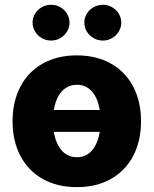

<svg xmlns="http://www.w3.org/2000/svg" viewBox="-20 -767 638 797"><path d="M32.2 -263.7Q32.2 -345.2 64.5 -407Q96.7 -468.8 157 -502.9Q217.3 -537.1 298.8 -537.1Q380.4 -537.1 440.7 -502.9Q501 -468.8 533.2 -407Q565.4 -345.2 565.4 -263.7Q565.4 -182.1 533.2 -120.4Q501 -58.6 440.7 -24.4Q380.4 9.8 298.8 9.8Q217.3 9.8 157 -24.4Q96.7 -58.6 64.5 -120.4Q32.2 -182.1 32.2 -263.7ZM394 -219.7H203.6Q211.4 -170.4 236.3 -142.3Q261.2 -114.3 299.8 -114.3Q337.4 -114.3 361.8 -142.3Q386.2 -170.4 394 -219.7ZM394 -310.5Q386.2 -359.4 361.8 -387.2Q337.4 -415 299.8 -415Q261.2 -415 236.3 -387.2Q211.4 -359.4 203.6 -310.5ZM115.2 -672.9Q115.2 -692.9 125.5 -710Q135.7 -727.1 153.6 -737.1Q171.4 -747.1 192.4 -747.1Q212.9 -747.1 230.5 -737.1Q248 -727.1 258.3 -710Q268.6 -692.9 268.6 -672.9Q268.6 -653.3 258.3 -636.2Q248 -619.1 230.5 -608.9Q212.9 -598.6 192.4 -598.6Q171.4 -598.6 153.6 -608.9Q135.7 -619.1 125.5 -636.2Q115.2 -653.3 115.2 -672.9ZM330.1 -672.9Q330.1 -692.9 340.3 -710Q350.6 -727.1 368.4 -737.1Q386.2 -747.1 407.2 -747.1Q427.7 -747.1 445.3 -737.1Q462.9 -727.1 473.1 -710Q483.4 -692.9 483.4 -672.9Q483.4 -653.3 473.1 -636.2Q462.9 -619.1 445.3 -608.9Q427.7 -598.6 407.2 -598.6Q386.2 -598.6 368.4 -608.9Q350.6 -619.1 340.3 -636.2Q330.1 -653.3 330.1 -672.9Z"/></svg>

Font: Pretendard Std ExtraBold
Style: Regular
Weight: 800
Designer: Base glyphs from Inter by Rasmus Andersson; Hangeul glyphs from Noto Sans CJK(Source Han Sans) by Jang Soo-young and Kan
Foundry: Kil Hyung-jin
Version: Version 1.309